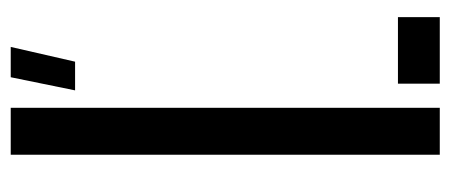

<svg xmlns="http://www.w3.org/2000/svg" viewBox="-261 -579 840 358"><g transform="rotate(-90 159.0 -400.0)"><path d="M49.5 0V-800H137V0ZM182 0V-78H306V0ZM169.5 -680 194 -800H250.5L223 -680Z"/></g></svg>

Font: Big Shoulders Stencil Display Thin SemiBold
Style: Regular
Weight: 600
Version: Version 2.001